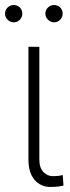

<svg xmlns="http://www.w3.org/2000/svg" viewBox="-23 -730 276 757"><path d="M89.1 -545.5H132.1V-101.9Q132.1 -68.5 147.9 -52Q163.7 -35.5 185 -35.5Q200.3 -35.5 211.1 -37.1Q221.9 -38.7 224.4 -39.8L227.3 1.8Q222.7 3.2 209.3 5.1Q196 7.1 175.1 7.1Q137.8 7.1 113.5 -20.8Q89.1 -48.7 89.1 -101.9ZM30.9 -642Q17.4 -642 7.1 -652.3Q-3.2 -662.6 -3.2 -676.1Q-3.2 -690.7 7.1 -700.5Q17.4 -710.2 30.9 -710.2Q45.5 -710.2 55.2 -700.5Q65 -690.7 65 -676.1Q65 -662.6 55.2 -652.3Q45.5 -642 30.9 -642ZM190 -642Q176.5 -642 166.2 -652.3Q155.9 -662.6 155.9 -676.1Q155.9 -690.7 166.2 -700.5Q176.5 -710.2 190 -710.2Q204.5 -710.2 214.3 -700.5Q224.1 -690.7 224.1 -676.1Q224.1 -662.6 214.3 -652.3Q204.5 -642 190 -642Z"/></svg>

Font: Inter Extra Light BETA
Style: Regular
Weight: 200
Designer: Rasmus Andersson
Foundry: rsms
Version: Version 3.011;git-f93a4a705